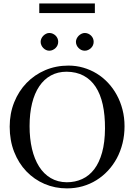

<svg xmlns="http://www.w3.org/2000/svg" viewBox="-20 -1048 763 1084"><path d="M683.1 -335Q683.1 -285.2 671.9 -239.5Q660.6 -193.8 639.9 -155Q619.1 -116.2 589.8 -84.7Q560.5 -53.2 524.4 -30.8Q488.3 -8.3 446.3 3.7Q404.3 15.6 357.9 15.6Q290.5 15.6 231.7 -9.5Q172.9 -34.7 128.9 -80.6Q85 -126.5 59.8 -190.7Q34.7 -254.9 34.7 -333Q34.7 -407.2 60.1 -470.5Q85.4 -533.7 130.1 -579.8Q174.8 -626 235.4 -651.9Q295.9 -677.7 366.7 -677.7Q410.2 -677.7 450.4 -666Q490.7 -654.3 525.9 -632.8Q561 -611.3 589.8 -580.6Q618.7 -549.8 639.4 -511.7Q660.2 -473.6 671.6 -429.2Q683.1 -384.8 683.1 -335ZM572.8 -322.3Q573.2 -397.9 560.1 -457.5Q546.9 -517.1 519.8 -558.1Q492.7 -599.1 451.9 -620.8Q411.1 -642.6 356 -643.1Q306.2 -643.1 267.3 -621.8Q228.5 -600.6 201.7 -560.8Q174.8 -521 160.9 -464.1Q147 -407.2 147 -335.9Q147 -265.6 160.6 -207.5Q174.3 -149.4 200.7 -107.7Q227.1 -65.9 266.4 -42.7Q305.7 -19.5 356.9 -19Q404.3 -19 443.8 -37.1Q483.4 -55.2 512 -92.5Q540.5 -129.9 556.4 -187Q572.3 -244.1 572.8 -322.3ZM308.6 -812Q308.6 -801.8 304.7 -792.7Q300.8 -783.7 293.7 -776.9Q286.6 -770 277.6 -765.9Q268.6 -761.7 258.3 -761.7Q248.5 -761.7 239.7 -765.9Q231 -770 224.1 -777.1Q217.3 -784.2 213.4 -793.2Q209.5 -802.2 209.5 -812Q209.5 -821.3 213.6 -830.3Q217.8 -839.4 224.6 -846.2Q231.4 -853 240.2 -857.4Q249 -861.8 258.3 -861.8Q268.6 -861.8 277.6 -857.9Q286.6 -854 293.7 -847.2Q300.8 -840.3 304.7 -831.3Q308.6 -822.3 308.6 -812ZM508.8 -812Q508.8 -801.8 504.9 -792.7Q501 -783.7 493.9 -776.9Q486.8 -770 477.8 -765.9Q468.8 -761.7 458.5 -761.7Q448.2 -761.7 439.2 -765.9Q430.2 -770 423.3 -777.1Q416.5 -784.2 412.6 -793.2Q408.7 -802.2 408.7 -812Q408.7 -821.3 413.1 -830.3Q417.5 -839.4 424.3 -846.2Q431.2 -853 440.2 -857.4Q449.2 -861.8 458.5 -861.8Q468.8 -861.8 477.8 -857.9Q486.8 -854 493.9 -847.2Q501 -840.3 504.9 -831.3Q508.8 -822.3 508.8 -812ZM201.7 -974.1V-1028.3H515.6V-974.1Z"/></svg>

Font: Doulos SIL Afr
Style: Regular
Weight: 400
Designer: Walt Agee, Victor Gaultney, Peter Martin, Debbi Hosken, Becca Hirsbrunner
Foundry: SIL International
Version: Version 5.000